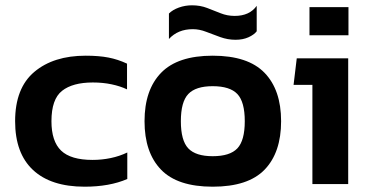

<svg xmlns="http://www.w3.org/2000/svg" viewBox="-20 -694 1391 724"><path d="M299 10Q172 10 104.5 -53Q37 -116 37 -237Q37 -362 109.5 -423Q182 -484 303 -484Q353 -484 389 -477Q425 -470 459 -454V-357Q434 -369 401 -376Q368 -383 330 -383Q254 -383 214 -351.5Q174 -320 174 -237Q174 -161 210.5 -126Q247 -91 329 -91Q364 -91 397.5 -98Q431 -105 460 -119V-19Q393 10 299 10Z M868 -544Q839 -544 811 -554Q783 -564 757.5 -574Q732 -584 707 -584Q651 -584 617 -547V-643Q631 -657 654.5 -665.5Q678 -674 704 -674Q735 -674 761 -664Q787 -654 812 -644Q837 -634 865 -634Q921 -634 948 -672V-576Q938 -563 917 -553.5Q896 -544 868 -544ZM782 10Q649 10 587 -54.5Q525 -119 525 -237Q525 -355 587.5 -419.5Q650 -484 782 -484Q915 -484 977.5 -419.5Q1040 -355 1040 -237Q1040 -119 978 -54.5Q916 10 782 10ZM782 -105Q847 -105 875 -134.5Q903 -164 903 -237Q903 -310 875 -339.5Q847 -369 782 -369Q718 -369 690 -339.5Q662 -310 662 -237Q662 -164 690 -134.5Q718 -105 782 -105Z M1147 -561V-667H1294V-561ZM1158 0V-374H1087L1099 -474H1293V0Z"/></svg>

Font: Kanit Medium
Style: Regular
Weight: 500
Designer: Katatrad Team
Foundry: CadsonDemak
Version: Version 2.000; ttfautohint (v1.8.3)